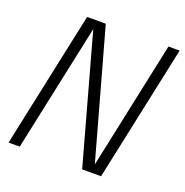

<svg xmlns="http://www.w3.org/2000/svg" viewBox="-131 -857 941 977"><g transform="rotate(20 339.0 -369.0)"><path d="M80 0H19.5L176.5 -737.5H277.5L470 -45.5L617 -737.5H677.5L520.5 0H418L227 -690Z"/></g></svg>

Font: Epilogue Light
Style: Italic
Weight: 300
Italic angle: -12°
Designer: Tyler Finck
Foundry: Etcetera Type Co
Version: Version 2.111; ttfautohint (v1.8.3)